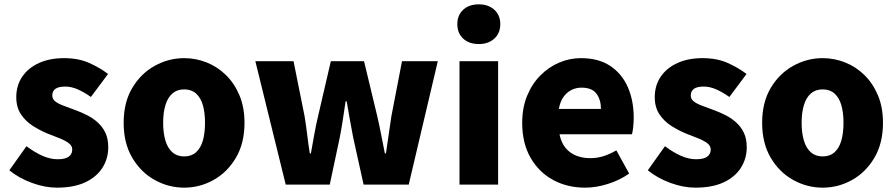

<svg xmlns="http://www.w3.org/2000/svg" viewBox="-20 -851 4130 885"><path d="M242 14Q187 14 127 -8Q67 -30 23 -66L102 -177Q141 -148 176.5 -132.5Q212 -117 246 -117Q281 -117 297 -129Q313 -141 313 -162Q313 -179 297 -191Q281 -203 255 -213.5Q229 -224 200 -235Q166 -249 132.5 -270Q99 -291 77 -323.5Q55 -356 55 -403Q55 -457 82.5 -497.5Q110 -538 159.5 -560.5Q209 -583 275 -583Q342 -583 392 -560.5Q442 -538 478 -510L399 -404Q368 -426 338.5 -439Q309 -452 281 -452Q250 -452 235.5 -441.5Q221 -431 221 -411Q221 -394 235.5 -383Q250 -372 275 -363Q300 -354 329 -343Q356 -333 382.5 -319.5Q409 -306 431 -286Q453 -266 466 -238.5Q479 -211 479 -172Q479 -120 452 -77.5Q425 -35 372.5 -10.5Q320 14 242 14Z M829 14Q757 14 693 -21.5Q629 -57 589.5 -124Q550 -191 550 -285Q550 -379 589.5 -445.5Q629 -512 693 -547.5Q757 -583 829 -583Q883 -583 933 -563Q983 -543 1022 -504.5Q1061 -466 1084 -411Q1107 -356 1107 -285Q1107 -191 1067.5 -124Q1028 -57 964.5 -21.5Q901 14 829 14ZM829 -130Q862 -130 883.5 -149Q905 -168 915 -203Q925 -238 925 -285Q925 -332 915 -366.5Q905 -401 883.5 -420Q862 -439 829 -439Q796 -439 774.5 -420Q753 -401 742.5 -366.5Q732 -332 732 -285Q732 -238 742.5 -203Q753 -168 774.5 -149Q796 -130 829 -130Z M1297 0 1157 -569H1333L1384 -315Q1391 -272 1396 -230Q1401 -188 1408 -144H1413Q1421 -188 1428.5 -230.5Q1436 -273 1446 -315L1505 -569H1658L1719 -315Q1729 -272 1737 -230Q1745 -188 1754 -144H1759Q1766 -188 1771.5 -230Q1777 -272 1784 -315L1833 -569H1998L1864 0H1656L1608 -217Q1600 -257 1593 -297.5Q1586 -338 1578 -384H1573Q1566 -338 1560 -297.5Q1554 -257 1546 -217L1500 0Z M2098 0V-569H2276V0ZM2187 -648Q2142 -648 2115 -673Q2088 -698 2088 -740Q2088 -781 2115 -806Q2142 -831 2187 -831Q2231 -831 2258.5 -806Q2286 -781 2286 -740Q2286 -698 2258.5 -673Q2231 -648 2187 -648Z M2677 14Q2595 14 2529.5 -21.5Q2464 -57 2425.5 -124Q2387 -191 2387 -285Q2387 -354 2409.5 -409Q2432 -464 2470.5 -503Q2509 -542 2557.5 -562.5Q2606 -583 2657 -583Q2739 -583 2793 -547Q2847 -511 2874 -449Q2901 -387 2901 -309Q2901 -285 2898.5 -264Q2896 -243 2893 -232H2559Q2567 -193 2587 -169Q2607 -145 2636 -133.5Q2665 -122 2701 -122Q2732 -122 2761 -131Q2790 -140 2821 -158L2880 -51Q2836 -20 2781.5 -3Q2727 14 2677 14ZM2556 -349H2750Q2750 -391 2729.5 -419Q2709 -447 2660 -447Q2636 -447 2614.5 -436.5Q2593 -426 2577.5 -404.5Q2562 -383 2556 -349Z M3185 14Q3130 14 3070 -8Q3010 -30 2966 -66L3045 -177Q3084 -148 3119.5 -132.5Q3155 -117 3189 -117Q3224 -117 3240 -129Q3256 -141 3256 -162Q3256 -179 3240 -191Q3224 -203 3198 -213.5Q3172 -224 3143 -235Q3109 -249 3075.5 -270Q3042 -291 3020 -323.5Q2998 -356 2998 -403Q2998 -457 3025.5 -497.5Q3053 -538 3102.5 -560.5Q3152 -583 3218 -583Q3285 -583 3335 -560.5Q3385 -538 3421 -510L3342 -404Q3311 -426 3281.5 -439Q3252 -452 3224 -452Q3193 -452 3178.5 -441.5Q3164 -431 3164 -411Q3164 -394 3178.5 -383Q3193 -372 3218 -363Q3243 -354 3272 -343Q3299 -333 3325.5 -319.5Q3352 -306 3374 -286Q3396 -266 3409 -238.5Q3422 -211 3422 -172Q3422 -120 3395 -77.5Q3368 -35 3315.5 -10.5Q3263 14 3185 14Z M3772 14Q3700 14 3636 -21.5Q3572 -57 3532.5 -124Q3493 -191 3493 -285Q3493 -379 3532.5 -445.5Q3572 -512 3636 -547.5Q3700 -583 3772 -583Q3826 -583 3876 -563Q3926 -543 3965 -504.5Q4004 -466 4027 -411Q4050 -356 4050 -285Q4050 -191 4010.5 -124Q3971 -57 3907.5 -21.5Q3844 14 3772 14ZM3772 -130Q3805 -130 3826.5 -149Q3848 -168 3858 -203Q3868 -238 3868 -285Q3868 -332 3858 -366.5Q3848 -401 3826.5 -420Q3805 -439 3772 -439Q3739 -439 3717.5 -420Q3696 -401 3685.5 -366.5Q3675 -332 3675 -285Q3675 -238 3685.5 -203Q3696 -168 3717.5 -149Q3739 -130 3772 -130Z"/></svg>

Font: Noto Sans HK Thin Black
Style: Regular
Weight: 900
Version: Version 2.004-H2;hotconv 1.0.118;makeotfexe 2.5.65603